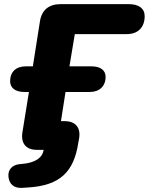

<svg xmlns="http://www.w3.org/2000/svg" viewBox="-20 -725 720 929"><path d="M86 184 118 182C273 172 338 104 359 -35L363 -57C371 -109 344 -139 292 -139H275L297 -280H415C461 -280 491 -308 491 -353C491 -385 466 -404 423 -404H316L342 -560H594C648 -560 680 -593 680 -647C680 -684 652 -705 603 -705H273C216 -705 181 -676 173 -620L139 -404H105C57 -404 29 -377 29 -332C29 -300 54 -280 97 -280H120L88 -82C81 -30 107 0 158 0H191C186 38 150 63 88 68L77 69C41 72 17 94 21 131C25 168 50 186 86 184Z"/></svg>

Font: SN Pro Heavy
Style: Italic
Weight: 800
Italic angle: -9°
Designer: Tobias Whetton
Foundry: Supernotes
Version: Version 1.001;Glyphs 3.2 (3249)